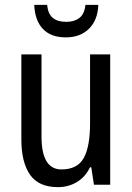

<svg xmlns="http://www.w3.org/2000/svg" viewBox="-20 -761 545 791"><path d="M434 -537V0H367L356 -72H351Q331 -31 296 -10.5Q261 10 219 10Q139 10 103.5 -41.5Q68 -93 68 -186V-537H151V-199Q151 -63 233 -63Q299 -63 325 -110Q351 -157 351 -253V-537ZM385 -741Q383 -679 347 -643Q311 -607 251 -607Q190 -607 157 -641.5Q124 -676 121 -741H174Q178 -703 198 -687Q218 -671 253 -671Q286 -671 307 -687Q328 -703 332 -741Z"/></svg>

Font: Noto Sans Thai Cond
Style: Regular
Weight: 400
Width: 3
Designer: Monotype Design Team
Foundry: Monotype Imaging Inc.
Version: Version 2.002; ttfautohint (v1.8.4.7-5d5b)